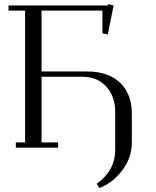

<svg xmlns="http://www.w3.org/2000/svg" viewBox="-20 -729 771 948"><path d="M22 -676.8V-702.1H512.2L513.2 -709L541 -702.1L512.2 -559.1L485.8 -564V-676.8H185.1V-376H411.1Q514.6 -376 572.8 -320.6Q630.9 -265.1 630.9 -168V-26.9Q630.9 50.3 583.5 112.3Q536.1 174.3 471.2 199.2L457 178.2Q494.6 154.3 521.7 111.1Q548.8 67.9 548.8 7.8V-176.8Q548.8 -252.9 504.6 -301.5Q460.4 -350.1 386.2 -350.1H185.1V-25.9H267.1V0H58.1V-25.9H104V-676.8Z"/></svg>

Font: Dehuti
Style: Book
Weight: 400
Version: Version 1.2